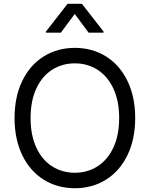

<svg xmlns="http://www.w3.org/2000/svg" viewBox="-20 -992 797 1022"><path d="M378.6 9.9Q285.5 9.9 212.5 -35.7Q139.6 -81.3 98.5 -166Q57.5 -250.7 57.5 -363.6Q57.5 -476.6 98.5 -561.3Q139.6 -646 212.5 -691.6Q285.5 -737.2 378.6 -737.2Q471.2 -737.2 544.2 -691.6Q617.2 -646 658.4 -561.3Q699.6 -476.6 699.6 -363.6Q699.6 -250.7 658.4 -166Q617.2 -81.3 544.2 -35.7Q471.2 9.9 378.6 9.9ZM378.6 -654.8Q311.4 -654.8 257.8 -620.9Q204.2 -587 173.5 -521.1Q142.8 -455.3 142.8 -363.6Q142.8 -272 173.5 -206.1Q204.2 -140.3 257.8 -106.4Q311.4 -72.4 378.6 -72.4Q445.3 -72.4 498.8 -106.4Q552.2 -140.3 583.3 -206.1Q614.3 -272 614.3 -363.6Q614.3 -455.3 583.3 -521.1Q552.2 -587 498.8 -620.9Q445.3 -654.8 378.6 -654.8ZM531.2 -818.2H451.7L377.8 -917.6L304 -818.2H224.4V-823.9L339.5 -971.6H416.2L531.2 -823.9Z"/></svg>

Font: Riot Sans
Style: Regular
Weight: 400
Designer: Rasmus Andersson
Foundry: rsms
Version: Version 4.001